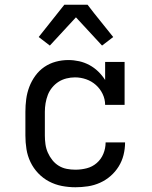

<svg xmlns="http://www.w3.org/2000/svg" viewBox="-20 -781 640 809"><path d="M298 8Q269 8 240.5 2.5Q212 -3 186.5 -16.5Q161 -30 141 -51Q121 -72 108.5 -98Q96 -124 91.5 -152.5Q87 -181 87 -210V-310Q87 -337 90.5 -363.5Q94 -390 103.5 -415Q113 -440 129 -462Q145 -484 167 -499Q189 -514 215 -521Q241 -528 268 -528Q291 -528 313.5 -523Q336 -518 356.5 -507Q377 -496 393.5 -480Q410 -464 423 -444V-520H505V-339H423Q423 -363 412.5 -385Q402 -407 384 -423Q366 -439 343 -447Q320 -455 296 -455Q278 -455 260 -450.5Q242 -446 227 -436.5Q212 -427 200 -412.5Q188 -398 181.5 -381Q175 -364 172 -346Q169 -328 169 -310V-210Q169 -192 171.5 -173.5Q174 -155 181.5 -138Q189 -121 200.5 -106.5Q212 -92 227.5 -82.5Q243 -73 261 -69.5Q279 -66 298 -66Q322 -66 345.5 -72Q369 -78 387.5 -94Q406 -110 415.5 -133Q425 -156 425 -181H507Q507 -154 500.5 -128Q494 -102 480 -79.5Q466 -57 446 -39.5Q426 -22 401.5 -11Q377 0 350.5 4Q324 8 298 8ZM190 -589 143 -625 251 -761H349L376 -726L457 -625L410 -589L300 -708Z"/></svg>

Font: Iosevka Plex Etoile
Style: Regular
Weight: 400
Designer: Belleve Invis
Foundry: Belleve Invis
Version: Version 25.1.1; ttfautohint (v1.8.4)